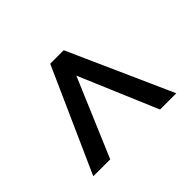

<svg xmlns="http://www.w3.org/2000/svg" viewBox="-117 -752 785 785"><g transform="rotate(45 275.0 -360.0)"><path d="M500 -120 50 -321V-399L500 -600V-506L160 -362L500 -218Z"/></g></svg>

Font: Golos Text VF
Style: Regular
Weight: 400
Designer: A.Korolkova, Vitaly Kuzmin
Foundry: ParaType Ltd
Version: Version 2.003